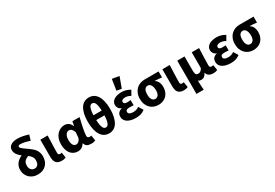

<svg xmlns="http://www.w3.org/2000/svg" viewBox="61 -1990 4815 3363"><g transform="rotate(-30 2468.5 -308.0)"><path d="M273 12Q225 12 183 -3.5Q141 -19 109.5 -48.5Q78 -78 59.5 -120Q41 -162 41 -216Q41 -255 53 -287Q65 -319 86 -344.5Q107 -370 134.5 -389.5Q162 -409 192 -422Q171 -437 152.5 -455Q134 -473 119.5 -493.5Q105 -514 96.5 -538Q88 -562 88 -591Q88 -615 99 -637.5Q110 -660 132.5 -676.5Q155 -693 189 -703Q223 -713 270 -713Q324 -713 381 -701.5Q438 -690 490 -673L457 -564Q404 -582 356 -593Q308 -604 270 -604Q246 -604 235 -596.5Q224 -589 224 -577Q224 -564 235.5 -550.5Q247 -537 266.5 -522Q286 -507 311 -490Q336 -473 364 -453Q397 -429 424 -405Q451 -381 469.5 -354Q488 -327 498 -295Q508 -263 508 -223Q508 -170 492 -127Q476 -84 445.5 -53Q415 -22 371.5 -5Q328 12 273 12ZM276 -107Q316 -107 341 -134.5Q366 -162 366 -224Q366 -267 344 -298Q322 -329 289 -355Q238 -341 209 -308Q180 -275 180 -218Q180 -164 208.5 -135.5Q237 -107 276 -107Z M754 12Q713 12 685.5 0Q658 -12 642 -33.5Q626 -55 619.5 -86Q613 -117 613 -155V-496H761Q760 -452 758 -404.5Q756 -357 754.5 -310.5Q753 -264 752 -222Q751 -180 751 -149Q751 -125 761.5 -116Q772 -107 792 -107Q798 -107 807 -108.5Q816 -110 824 -113L841 -4Q825 3 805.5 7.5Q786 12 754 12Z M1084 12Q1039 12 1002.5 -5.5Q966 -23 939.5 -56Q913 -89 899 -137Q885 -185 885 -246Q885 -307 903 -356Q921 -405 951.5 -438.5Q982 -472 1021.5 -490Q1061 -508 1104 -508Q1146 -508 1181.5 -485.5Q1217 -463 1241 -409H1245L1261 -496H1406Q1396 -453 1385 -404.5Q1374 -356 1364.5 -309.5Q1355 -263 1348.5 -221.5Q1342 -180 1342 -152Q1342 -127 1355.5 -117Q1369 -107 1390 -107Q1405 -107 1422 -113L1440 -5Q1426 2 1404.5 7Q1383 12 1353 12Q1300 12 1269.5 -6.5Q1239 -25 1225 -70H1222Q1172 12 1084 12ZM1119 -108Q1135 -108 1151 -116.5Q1167 -125 1179.5 -139.5Q1192 -154 1200 -173.5Q1208 -193 1209 -215L1216 -301Q1185 -388 1127 -388Q1110 -388 1093.5 -380Q1077 -372 1064.5 -354.5Q1052 -337 1044 -310.5Q1036 -284 1036 -247Q1036 -175 1058.5 -141.5Q1081 -108 1119 -108Z M1716 12Q1665 12 1623 -10.5Q1581 -33 1551.5 -78.5Q1522 -124 1505.5 -192Q1489 -260 1489 -352Q1489 -443 1505.5 -511Q1522 -579 1551.5 -624Q1581 -669 1623 -691Q1665 -713 1716 -713Q1767 -713 1808.5 -691Q1850 -669 1879.5 -624Q1909 -579 1925.5 -511Q1942 -443 1942 -352Q1942 -260 1925.5 -192Q1909 -124 1879.5 -78.5Q1850 -33 1808.5 -10.5Q1767 12 1716 12ZM1716 -594Q1700 -594 1686 -586Q1672 -578 1661 -556.5Q1650 -535 1642.5 -497.5Q1635 -460 1633 -401H1799Q1797 -460 1789.5 -497.5Q1782 -535 1771 -556.5Q1760 -578 1746 -586Q1732 -594 1716 -594ZM1716 -107Q1732 -107 1746 -115.5Q1760 -124 1771 -146.5Q1782 -169 1789.5 -207Q1797 -245 1799 -304H1633Q1635 -245 1642.5 -207Q1650 -169 1661 -146.5Q1672 -124 1686 -115.5Q1700 -107 1716 -107Z M2258 12Q2210 12 2167.5 2.5Q2125 -7 2093.5 -26Q2062 -45 2044 -74Q2026 -103 2026 -141Q2026 -192 2051.5 -219.5Q2077 -247 2122 -259V-263Q2084 -275 2065.5 -305.5Q2047 -336 2047 -366Q2047 -403 2064.5 -430Q2082 -457 2111.5 -474Q2141 -491 2179.5 -499.5Q2218 -508 2260 -508Q2305 -508 2349.5 -494.5Q2394 -481 2431 -457L2377 -363Q2327 -396 2268 -396Q2233 -396 2212 -382.5Q2191 -369 2191 -346Q2191 -302 2261 -302Q2277 -302 2295 -303Q2313 -304 2330 -306V-201Q2309 -203 2287 -204Q2265 -205 2245 -205Q2206 -205 2188 -193.5Q2170 -182 2170 -156Q2170 -130 2195.5 -115Q2221 -100 2272 -100Q2296 -100 2325.5 -108Q2355 -116 2384 -138L2441 -45Q2393 -10 2349.5 1Q2306 12 2258 12ZM2196 -573 2230 -793 2373 -769 2294 -555Z M2714 12Q2666 12 2623 -4.5Q2580 -21 2548 -53.5Q2516 -86 2497.5 -133Q2479 -180 2479 -242Q2479 -306 2499.5 -354Q2520 -402 2553.5 -433.5Q2587 -465 2630.5 -480.5Q2674 -496 2721 -496H3004V-375Q2984 -377 2966.5 -379Q2949 -381 2932.5 -382.5Q2916 -384 2899.5 -385Q2883 -386 2864 -386V-382Q2901 -361 2921 -318.5Q2941 -276 2941 -219Q2941 -165 2924 -122.5Q2907 -80 2877 -50Q2847 -20 2805.5 -4Q2764 12 2714 12ZM2716 -107Q2756 -107 2778.5 -140Q2801 -173 2801 -234Q2801 -263 2795.5 -289Q2790 -315 2779 -334.5Q2768 -354 2752.5 -365.5Q2737 -377 2716 -377Q2676 -377 2653 -345.5Q2630 -314 2630 -242Q2630 -177 2653 -142Q2676 -107 2716 -107Z M3222 12Q3181 12 3153.5 0Q3126 -12 3110 -33.5Q3094 -55 3087.5 -86Q3081 -117 3081 -155V-496H3229Q3228 -452 3226 -404.5Q3224 -357 3222.5 -310.5Q3221 -264 3220 -222Q3219 -180 3219 -149Q3219 -125 3229.5 -116Q3240 -107 3260 -107Q3266 -107 3275 -108.5Q3284 -110 3292 -113L3309 -4Q3293 3 3273.5 7.5Q3254 12 3222 12Z M3382 177V-496H3529V-207Q3529 -154 3543.5 -133.5Q3558 -113 3590 -113Q3615 -113 3635 -127.5Q3655 -142 3675 -178V-496H3823Q3822 -452 3820 -404.5Q3818 -357 3816.5 -310.5Q3815 -264 3814 -222Q3813 -180 3813 -149Q3813 -125 3825 -116Q3837 -107 3857 -107Q3872 -107 3889 -113L3906 -4Q3890 3 3870.5 7.5Q3851 12 3819 12Q3715 12 3691 -71H3687Q3650 7 3582 7Q3564 7 3548 2.5Q3532 -2 3520 -16Q3520 12 3521 36Q3522 60 3523 82.5Q3524 105 3525.5 128Q3527 151 3530 177Z M4179 12Q4131 12 4088.5 2.5Q4046 -7 4014.5 -26Q3983 -45 3965 -74Q3947 -103 3947 -141Q3947 -192 3972.5 -219.5Q3998 -247 4043 -259V-263Q4005 -275 3986.5 -305.5Q3968 -336 3968 -366Q3968 -403 3985.5 -430Q4003 -457 4032.5 -474Q4062 -491 4100.5 -499.5Q4139 -508 4181 -508Q4226 -508 4270.5 -494.5Q4315 -481 4352 -457L4298 -363Q4248 -396 4189 -396Q4154 -396 4133 -382.5Q4112 -369 4112 -346Q4112 -302 4182 -302Q4198 -302 4216 -303Q4234 -304 4251 -306V-201Q4230 -203 4208 -204Q4186 -205 4166 -205Q4127 -205 4109 -193.5Q4091 -182 4091 -156Q4091 -130 4116.5 -115Q4142 -100 4193 -100Q4217 -100 4246.5 -108Q4276 -116 4305 -138L4362 -45Q4314 -10 4270.5 1Q4227 12 4179 12Z M4635 12Q4587 12 4544 -4.5Q4501 -21 4469 -53.5Q4437 -86 4418.5 -133Q4400 -180 4400 -242Q4400 -306 4420.5 -354Q4441 -402 4474.5 -433.5Q4508 -465 4551.5 -480.5Q4595 -496 4642 -496H4925V-375Q4905 -377 4887.5 -379Q4870 -381 4853.5 -382.5Q4837 -384 4820.5 -385Q4804 -386 4785 -386V-382Q4822 -361 4842 -318.5Q4862 -276 4862 -219Q4862 -165 4845 -122.5Q4828 -80 4798 -50Q4768 -20 4726.5 -4Q4685 12 4635 12ZM4637 -107Q4677 -107 4699.5 -140Q4722 -173 4722 -234Q4722 -263 4716.5 -289Q4711 -315 4700 -334.5Q4689 -354 4673.5 -365.5Q4658 -377 4637 -377Q4597 -377 4574 -345.5Q4551 -314 4551 -242Q4551 -177 4574 -142Q4597 -107 4637 -107Z"/></g></svg>

Font: hySource Sans Pro
Style: Bold
Weight: 700
Designer: Paul D. Hunt
Foundry: Adobe Systems Incorporated
Version: Version 2.021;PS 2.000;hotconv 1.0.86;makeotf.lib2.5.63406